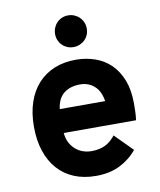

<svg xmlns="http://www.w3.org/2000/svg" viewBox="-83 -793 726 871"><g transform="rotate(-10 280.0 -357.5)"><path d="M289.1 12.2Q233.4 12.2 189.2 -6.1Q145 -24.4 114 -59.1Q83 -93.8 66.4 -143.6Q49.8 -193.4 49.8 -255.9Q49.8 -318.4 66.4 -367.9Q83 -417.5 114.3 -451.9Q145.5 -486.3 189.7 -504.6Q233.9 -522.9 289.1 -522.9Q336.4 -522.9 377.9 -508.3Q419.4 -493.7 449.7 -463.9Q480 -434.1 497.6 -388.9Q515.1 -343.8 515.1 -282.2Q515.1 -267.1 514.6 -246.3Q514.2 -225.6 511.2 -205.1H178.2Q180.2 -180.2 189.9 -161.1Q199.7 -142.1 214.6 -128.9Q229.5 -115.7 248.5 -108.9Q267.6 -102.1 289.1 -102.1Q324.2 -102.1 350.6 -114.5Q377 -127 398.9 -154.8L479 -74.2Q446.8 -34.7 399.9 -11.2Q353 12.2 289.1 12.2ZM289.1 -409.2Q243.2 -409.2 214.1 -386.2Q185.1 -363.3 179.2 -314.9H388.2Q381.8 -360.4 355 -384.8Q328.1 -409.2 289.1 -409.2ZM290 -581.1Q274.4 -581.1 261.2 -586.7Q248 -592.3 238.3 -602.1Q228.5 -611.8 222.9 -625Q217.3 -638.2 217.3 -653.8Q217.3 -668.9 222.9 -682.4Q228.5 -695.8 238.3 -705.8Q248 -715.8 261.2 -721.4Q274.4 -727.1 290 -727.1Q305.2 -727.1 318.6 -721.4Q332 -715.8 342 -705.8Q352.1 -695.8 357.7 -682.4Q363.3 -668.9 363.3 -653.8Q363.3 -638.2 357.7 -625Q352.1 -611.8 342 -602.1Q332 -592.3 318.6 -586.7Q305.2 -581.1 290 -581.1Z"/></g></svg>

Font: Overpass
Style: Bold
Weight: 700
Designer: Delve Withrington
Foundry: Delve Fonts
Version: Version 1.001